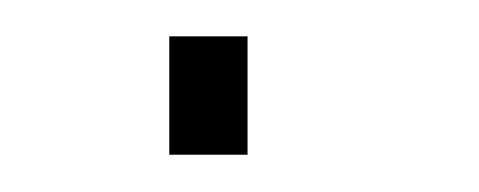

<svg xmlns="http://www.w3.org/2000/svg" viewBox="-20 -83 257 103"><path d="M112.8 -63.5V0H70.8V-63.5Z"/></svg>

Font: Hanuman Thin
Style: Regular
Weight: 100
Designer: Danh Hong
Version: Version 8.002; ttfautohint (v1.8.3)